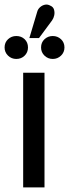

<svg xmlns="http://www.w3.org/2000/svg" viewBox="-62 -817 301 837"><path d="M60 -610Q60 -632 45.5 -646Q31 -660 9 -660Q-12 -660 -27 -646Q-42 -632 -42 -610Q-42 -589 -27 -574.5Q-12 -560 9 -560Q31 -560 45.5 -574.5Q60 -589 60 -610ZM219 -610Q219 -632 204 -646Q189 -660 168 -660Q147 -660 132 -646Q117 -632 117 -610Q117 -589 132 -574.5Q147 -560 168 -560Q189 -560 204 -574.5Q219 -589 219 -610ZM165 -728Q172 -738 174.5 -750.5Q177 -763 173.5 -775Q170 -787 158 -792Q146 -799 134 -796.5Q122 -794 112.5 -785.5Q103 -777 100 -765L66 -651H108ZM39 0H132V-500H39Z"/></svg>

Font: Advent Pro SemiBold
Style: Regular
Weight: 600
Designer: VivaRado, Andreas Kalpakidis
Foundry: VivaRado, Andreas Kalpakidis
Version: Version 3.000